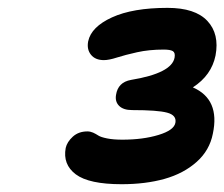

<svg xmlns="http://www.w3.org/2000/svg" viewBox="-20 -874 570 488"><path d="M289.1 -405.8Q206.1 -405.8 172.6 -430.9Q139.2 -456.1 147 -498Q150.4 -513.2 165 -526.6Q179.7 -540 202.1 -540Q209.5 -540 216.6 -536.9Q223.6 -533.7 230 -529.5Q236.3 -525.4 252.2 -522.2Q268.1 -519 291 -519Q343.3 -519 382.8 -531Q422.4 -543 425.8 -562Q429.2 -581.1 405 -587.6Q380.9 -594.2 315.9 -594.2Q293.5 -594.2 282.7 -605Q272 -615.7 274.9 -632.8Q279.8 -665 313 -670.9Q417 -688 423.8 -728Q425.8 -740.2 419.2 -744.1Q412.6 -748 396 -748Q358.9 -748 328.4 -741.2Q297.9 -734.4 277.3 -727.8Q256.8 -721.2 244.1 -721.2Q222.2 -721.2 211.2 -734.9Q200.2 -748.5 204.1 -769Q211.9 -805.7 264.6 -829.8Q317.4 -854 405.8 -854Q476.1 -854 507.1 -820.8Q538.1 -787.6 527.8 -732.9Q517.6 -682.6 470.2 -651.9Q539.6 -621.6 521 -534.2Q512.7 -491.7 479.7 -462.4Q446.8 -433.1 398.4 -419.4Q350.1 -405.8 289.1 -405.8Z"/></svg>

Font: Shantell Sans Normal
Style: Italic
Weight: 600
Italic angle: -11.31°
Designer: Stephen Nixon, Anya Danilova, Shantell Martin
Foundry: Arrow Type
Version: Version 1.006;[559af2be0]